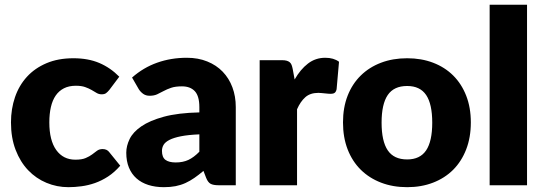

<svg xmlns="http://www.w3.org/2000/svg" viewBox="-20 -768 2258 796"><path d="M433.5 -395.5Q426.5 -387 420 -382Q413.5 -377 401.5 -377Q390 -377 380.8 -382.5Q371.5 -388 360 -394.8Q348.5 -401.5 333 -407Q317.5 -412.5 294.5 -412.5Q266 -412.5 245.2 -402Q224.5 -391.5 211 -372Q197.5 -352.5 191 -324.2Q184.5 -296 184.5 -260.5Q184.5 -186 213.2 -146Q242 -106 292.5 -106Q319.5 -106 335.2 -112.8Q351 -119.5 362 -127.8Q373 -136 382.2 -143Q391.5 -150 405.5 -150Q424 -150 433.5 -136.5L478.5 -81Q454.5 -53.5 428 -36.2Q401.5 -19 373.8 -9.2Q346 0.5 318 4.2Q290 8 263.5 8Q216 8 172.8 -10Q129.5 -28 96.8 -62.2Q64 -96.5 44.8 -146.5Q25.5 -196.5 25.5 -260.5Q25.5 -316.5 42.2 -365.2Q59 -414 91.8 -449.8Q124.5 -485.5 172.8 -506Q221 -526.5 284.5 -526.5Q345.5 -526.5 391.5 -507Q437.5 -487.5 474.5 -450Z M806.5 -211Q760 -209 730 -203Q700 -197 682.5 -188Q665 -179 658.2 -167.5Q651.5 -156 651.5 -142.5Q651.5 -116 666 -105.2Q680.5 -94.5 708.5 -94.5Q738.5 -94.5 761 -105Q783.5 -115.5 806.5 -139ZM527.5 -446.5Q574.5 -488 631.8 -508.2Q689 -528.5 754.5 -528.5Q801.5 -528.5 839.2 -513.2Q877 -498 903.2 -470.8Q929.5 -443.5 943.5 -406Q957.5 -368.5 957.5 -324V0H886.5Q864.5 0 853.2 -6Q842 -12 834.5 -31L823.5 -59.5Q804 -43 786 -30.5Q768 -18 748.8 -9.2Q729.5 -0.5 707.8 3.8Q686 8 659.5 8Q624 8 595 -1.2Q566 -10.5 545.8 -28.5Q525.5 -46.5 514.5 -73.2Q503.5 -100 503.5 -135Q503.5 -163 517.5 -191.8Q531.5 -220.5 566 -244.2Q600.5 -268 659 -284Q717.5 -300 806.5 -302V-324Q806.5 -369.5 787.8 -389.8Q769 -410 734.5 -410Q707 -410 689.5 -404Q672 -398 658.2 -390.5Q644.5 -383 631.5 -377Q618.5 -371 600.5 -371Q584.5 -371 573.5 -379Q562.5 -387 555.5 -398Z M1201.5 -438.5Q1225.5 -480.5 1256.8 -504.5Q1288 -528.5 1328.5 -528.5Q1363.5 -528.5 1385.5 -512L1375.5 -398Q1373 -387 1367.2 -383Q1361.5 -379 1351.5 -379Q1347.5 -379 1341 -379.5Q1334.5 -380 1327.5 -380.8Q1320.5 -381.5 1313.2 -382.2Q1306 -383 1300 -383Q1266 -383 1245.8 -365Q1225.5 -347 1211.5 -315V0H1056.5V-518.5H1148.5Q1160 -518.5 1167.8 -516.5Q1175.5 -514.5 1180.8 -510.2Q1186 -506 1188.8 -499Q1191.5 -492 1193.5 -482Z M1668 -526.5Q1727 -526.5 1775.5 -508Q1824 -489.5 1858.8 -455Q1893.5 -420.5 1912.8 -371.2Q1932 -322 1932 -260.5Q1932 -198.5 1912.8 -148.8Q1893.5 -99 1858.8 -64.2Q1824 -29.5 1775.5 -10.8Q1727 8 1668 8Q1608.5 8 1559.8 -10.8Q1511 -29.5 1475.8 -64.2Q1440.5 -99 1421.2 -148.8Q1402 -198.5 1402 -260.5Q1402 -322 1421.2 -371.2Q1440.5 -420.5 1475.8 -455Q1511 -489.5 1559.8 -508Q1608.5 -526.5 1668 -526.5ZM1668 -107Q1721.5 -107 1746.8 -144.8Q1772 -182.5 1772 -259.5Q1772 -336.5 1746.8 -374Q1721.5 -411.5 1668 -411.5Q1613 -411.5 1587.5 -374Q1562 -336.5 1562 -259.5Q1562 -182.5 1587.5 -144.8Q1613 -107 1668 -107Z M2165 -748.5V0H2010V-748.5Z"/></svg>

Font: Lato 2
Style: Regular
Weight: 900
Designer: Lukasz Dziedzic with Adam Twardoch and Botio Nikoltchev
Foundry: tyPoland Lukasz Dziedzic
Version: Version 2.015; 2015-08-06; http://www.latofonts.com/